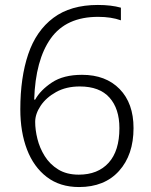

<svg xmlns="http://www.w3.org/2000/svg" viewBox="-20 -745 611 775"><path d="M62 -304Q62 -432 94 -526.5Q126 -621 195.5 -673Q265 -725 375 -725Q429 -725 468 -714V-663Q429 -677 376 -677Q247 -677 185 -590Q123 -503 118 -343H122Q143 -381 189.5 -412Q236 -443 311 -443Q407 -443 463 -385.5Q519 -328 519 -228Q519 -120 460.5 -55Q402 10 299 10Q222 10 169 -30.5Q116 -71 89 -141.5Q62 -212 62 -304ZM298 -40Q375 -40 418.5 -88Q462 -136 462 -228Q462 -306 422 -351Q382 -396 302 -396Q247 -396 206.5 -373.5Q166 -351 144 -318Q122 -285 122 -253Q122 -221 131 -184.5Q140 -148 160.5 -115Q181 -82 215 -61Q249 -40 298 -40Z"/></svg>

Font: Noto Sans Lao Looped Light
Style: Regular
Weight: 300
Designer: Mark Frömberg, Ben Mitchell
Foundry: The Fontpad Ltd
Version: Version 1.002; ttfautohint (v1.8.4.7-5d5b)